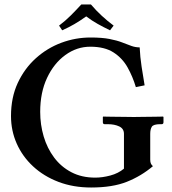

<svg xmlns="http://www.w3.org/2000/svg" viewBox="-20 -825 767 855"><path d="M649 -229V-114Q649 -103 652 -96.5Q655 -90 661 -85Q609 -41 545 -15.5Q481 10 386 10Q306 10 240.5 -15Q175 -40 127.5 -84Q80 -128 54.5 -185.5Q29 -243 29 -308Q29 -391 59 -455.5Q89 -520 139.5 -565.5Q190 -611 253 -634.5Q316 -658 383 -658Q434 -658 467.5 -651.5Q501 -645 524 -636Q547 -627 565 -620.5Q583 -614 602 -614Q604 -571 610.5 -528.5Q617 -486 624 -445L585 -437Q571 -484 548 -525Q525 -566 485.5 -591.5Q446 -617 382 -617Q322 -617 271 -580Q220 -543 189.5 -478Q159 -413 159 -327Q159 -270 174.5 -217.5Q190 -165 221 -123.5Q252 -82 298 -58Q344 -34 404 -34Q436 -34 471.5 -43.5Q507 -53 532 -74V-229Q532 -252 511 -262Q490 -272 460 -272H446Q438 -272 438 -281V-304L440 -306Q440 -306 455.5 -305.5Q471 -305 493.5 -305Q516 -305 538.5 -304.5Q561 -304 576 -304Q590 -304 611.5 -304.5Q633 -305 654.5 -305Q676 -305 691 -305.5Q706 -306 706 -306L708 -304V-281Q708 -272 700 -272H694Q663 -272 656 -260.5Q649 -249 649 -229ZM385 -805Q408 -778 433.5 -754.5Q459 -731 486 -711L470 -690Q441 -704 415 -718.5Q389 -733 364 -752Q336 -732 311 -717.5Q286 -703 257 -690L243 -711Q271 -732 295 -756Q319 -780 342 -805Z"/></svg>

Font: Libertinus Serif SemiBold
Style: Regular
Weight: 600
Designer: Philipp H. Poll, Khaled Hosny
Foundry: Caleb Maclennan
Version: Version 7.051;RELEASE